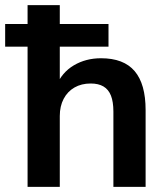

<svg xmlns="http://www.w3.org/2000/svg" viewBox="-42 -725 647 745"><path d="M65 0V-544H-22V-632H65V-705H190V-632H379V-544H190V-391H176Q198 -444 244.5 -471.5Q291 -499 350 -499Q438 -499 480.5 -449Q523 -399 523 -298V0H398V-292Q398 -330 388.5 -354Q379 -378 359.5 -389.5Q340 -401 310 -401Q274 -401 247 -385.5Q220 -370 205 -341.5Q190 -313 190 -275V0Z"/></svg>

Font: NunitoSans3
Style: Bold
Weight: 700
Designer: Vernon Adams
Foundry: Vernon Adams
Version: Version 3.101;gftools[0.9.27]